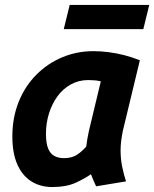

<svg xmlns="http://www.w3.org/2000/svg" viewBox="-20 -745 624 777"><path d="M189 12Q140 11 104.5 -12.5Q69 -36 49.5 -81Q30 -126 30 -193Q30 -269 55.5 -332.5Q81 -396 126.5 -442Q172 -488 231.5 -513Q291 -538 358 -538Q388 -538 419 -534Q450 -530 482 -522Q514 -514 546 -501L477 -215Q473 -195 470.5 -175.5Q468 -156 468 -136Q468 -103 474 -72.5Q480 -42 490 -11L369 9Q365 1 357.5 -16.5Q350 -34 348 -40Q326 -24 287.5 -6Q249 12 189 12ZM239 -105Q271 -105 292 -119Q313 -133 329 -152Q331 -169 333.5 -183Q336 -197 340 -216L388 -416Q375 -419 362 -420Q349 -421 337 -421Q298 -421 266 -403Q234 -385 212 -354.5Q190 -324 178 -285Q166 -246 166 -204Q166 -165 175 -143.5Q184 -122 200.5 -113.5Q217 -105 239 -105ZM238 -627 262 -725H584L560 -627Z"/></svg>

Font: Ubuntu Sans Mono
Style: Italic
Weight: 400
Italic angle: -13.5°
Monospace: yes
Designer: Dalton Maag Ltd
Foundry: Dalton Maag Ltd
Version: Version 1.006